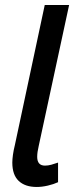

<svg xmlns="http://www.w3.org/2000/svg" viewBox="-20 -734 307 764"><path d="M126 10Q80 10 54.5 -14Q29 -38 29 -87Q29 -100 31.5 -118Q34 -136 39 -156L158 -714H255L134 -153Q128 -128 128 -110Q128 -75 159 -75Q171 -75 184 -78.5Q197 -82 211 -87V-9Q194 -1 170.5 4.5Q147 10 126 10Z"/></svg>

Font: Noto Sans Condensed Medium
Style: Italic
Weight: 500
Width: 3
Italic angle: -12°
Designer: Monotype Design Team
Foundry: Monotype Imaging Inc.
Version: Version 2.013; ttfautohint (v1.8.4.7-5d5b)